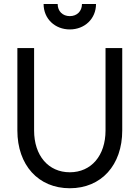

<svg xmlns="http://www.w3.org/2000/svg" viewBox="-20 -954 718 987"><path d="M338.9 13.7C501 13.7 608.4 -105.5 608.4 -283.2V-707H522.5V-283.2C522.5 -154.3 449.2 -68.4 338.9 -68.4C228.5 -68.4 155.3 -154.3 155.3 -283.2V-707H69.3V-283.2C69.3 -105.5 176.8 13.7 338.9 13.7ZM473.6 -933.6H401.4C401.4 -896.5 376 -871.1 338.9 -871.1C301.8 -871.1 276.4 -896.5 276.4 -933.6H204.1C204.1 -857.4 262.7 -802.7 338.9 -802.7C415 -802.7 473.6 -857.4 473.6 -933.6Z"/></svg>

Font: Wanted Sans
Style: Regular
Weight: 400
Designer: Original Design by Kil Hyung-jin and Kang Hanbin, Wanted Lab, Inc; Hangeul from Source Han Sans by Jang Soo-young and Ka
Foundry: Wanted Lab, Inc.
Version: Version 1.001;Glyphs 3.2 (3227)